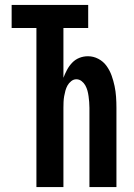

<svg xmlns="http://www.w3.org/2000/svg" viewBox="-20 -755 540 775"><path d="M127 0V-642H27V-735H336V-642H236V-441Q242 -457 250.5 -473Q259 -489 271.5 -502Q284 -515 300.5 -521.5Q317 -528 335 -528Q357 -528 377 -517.5Q397 -507 410 -489Q423 -471 430.5 -450Q438 -429 442.5 -407.5Q447 -386 448.5 -364Q450 -342 450 -320V0H341V-320Q341 -332 340 -343.5Q339 -355 337.5 -366.5Q336 -378 333 -389Q330 -400 324.5 -410Q319 -420 309.5 -427.5Q300 -435 288 -435Q277 -435 267.5 -427.5Q258 -420 252.5 -410Q247 -400 244 -389Q241 -378 239 -366.5Q237 -355 236.5 -343.5Q236 -332 236 -320V0Z"/></svg>

Font: Iosevka Extrabold
Style: Regular
Weight: 800
Monospace: yes
Designer: Belleve Invis
Foundry: Belleve Invis
Version: Version 32.5.0; ttfautohint (v1.8.4)